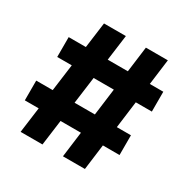

<svg xmlns="http://www.w3.org/2000/svg" viewBox="-147 -772 888 905"><g transform="rotate(30 296.5 -319.5)"><path d="M81 0 166 -639H285L200 0ZM24 -138.5V-246H539.5V-138.5ZM311.5 0 394 -639H513.5L431 0ZM54 -392V-500H569V-392Z"/></g></svg>

Font: Anek Odia
Style: Bold
Weight: 700
Designer: Yesha Goshar & Mahesh Sahu (Odia), Yesha Goshar (Latin)
Foundry: Ek Type
Version: Version 1.003